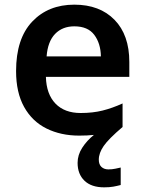

<svg xmlns="http://www.w3.org/2000/svg" viewBox="-20 -572 621 824"><path d="M404 113Q404 134 415.5 144.5Q427 155 445 155Q461 155 475 152Q489 149 498 147V222Q483 226 466.5 229Q450 232 427 232Q372 232 342.5 203.5Q313 175 313 127Q313 93 333 62Q353 31 383 7Q355 10 320 10Q241 10 179.5 -20.5Q118 -51 83.5 -113Q49 -175 49 -267Q49 -406 118 -479Q187 -552 299 -552Q408 -552 471.5 -487Q535 -422 535 -306V-242H177Q179 -168 218 -127.5Q257 -87 326 -87Q378 -87 420 -97.5Q462 -108 506 -128V-27Q446 24 425 54.5Q404 85 404 113ZM299 -459Q248 -459 216.5 -426.5Q185 -394 180 -330H413Q412 -386 384.5 -422.5Q357 -459 299 -459Z"/></svg>

Font: Noto Sans Kannada SemiBold
Style: Regular
Weight: 600
Designer: Jelle Bosma - Monotype Design Team
Foundry: Monotype Imaging Inc.
Version: Version 2.005; ttfautohint (v1.8.4.7-5d5b)